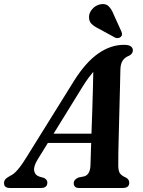

<svg xmlns="http://www.w3.org/2000/svg" viewBox="-54 -933 710 953"><path d="M132 -140Q111.5 -106 115.8 -84.5Q120 -63 142.5 -56L164 -50Q181 -41.5 181 -27Q181 0 149.5 0H-4.5Q-34 0 -34 -24Q-34 -34.5 -27.8 -42.5Q-21.5 -50.5 -4 -60Q14 -67.5 34 -90.8Q54 -114 75 -148.5L314.5 -533.5Q372 -624.5 433.8 -667.5Q495.5 -710.5 561 -710.5Q585.5 -710.5 595.5 -702.8Q605.5 -695 605.5 -683.5Q605.5 -666.5 588 -657Q567.5 -649.5 555.8 -633.5Q544 -617.5 543.5 -586Q543 -559.5 541.8 -510.2Q540.5 -461 539 -401.8Q537.5 -342.5 536 -284.2Q534.5 -226 533.5 -180.2Q532.5 -134.5 533 -113.5Q533 -87.5 540 -74.8Q547 -62 573 -50.5Q587.5 -41.5 587.5 -26.5Q587.5 0 556 0H337.5Q324 0 318 -6.8Q312 -13.5 312 -23.5Q312 -42 335.5 -52L365.5 -58Q393.5 -67.5 395 -112.5Q395.5 -130.5 396.5 -159.2Q397.5 -188 398.5 -223.5H183.5ZM357 -504.5 212 -269.5H400Q402 -321.5 403.8 -377.8Q405.5 -434 407 -485.8Q408.5 -537.5 409 -576.5Q399 -565 386 -547.5Q373 -530 357 -504.5ZM511 -859.5 549 -775.5Q551.5 -769 551.5 -762.2Q551.5 -755.5 545.5 -750Q539.5 -744.5 531.8 -744Q524 -743.5 518 -746L436.5 -790.5Q412.5 -802 399.5 -815.5Q386.5 -829 388 -851.5Q388.5 -870 404.2 -888.2Q420 -906.5 443.5 -911.5Q470 -917 485.2 -902Q500.5 -887 511 -859.5Z"/></svg>

Font: Fraunces 72pt S050 SemiBold
Style: Italic
Weight: 600
Italic angle: -16°
Version: Version 1.000; ttfautohint (v1.8.3)